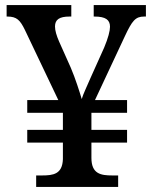

<svg xmlns="http://www.w3.org/2000/svg" viewBox="-20 -734 599 754"><path d="M122 0H444V-45H421C376 -45 339 -51 339 -114V-174H479V-224H339V-291H479V-341H353L470 -591C499 -653 512 -669 546 -669H553V-714H348V-669H351C395 -669 412 -656 412 -629C412 -613 405 -585 389 -547L336 -429C324 -401 305 -361 301 -345C293 -372 276 -426 258 -468L212 -571C202 -594 196 -614 196 -630C196 -657 213 -669 253 -669H260V-714H6V-669H9C46 -669 59 -655 78 -616L209 -341H87V-291H227V-224H87V-174H227V-109C225 -50 189 -45 145 -45H122Z"/></svg>

Font: Noto Serif Tamil Medium
Style: Italic
Weight: 500
Italic angle: -12°
Designer: Indian Type Foundry, Tom Grace, and the Monotype Design Team
Foundry: Monotype Imaging Inc.
Version: Version 2.003